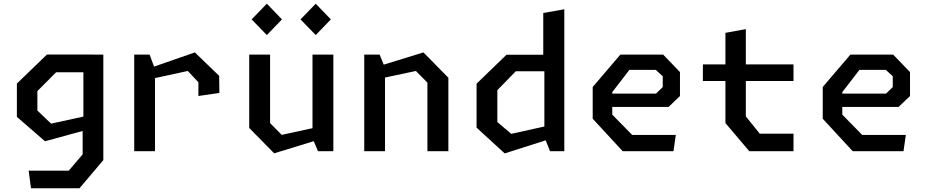

<svg xmlns="http://www.w3.org/2000/svg" viewBox="-20 -815 5000 1035"><path d="M147 200H408.5L537 48V-520.5H485.5V-521H233L71 -364.5V-185L222.5 -53.5L425.5 -109V17L350.5 105H134.5ZM181.5 -219V-324L282.5 -425.5H429.5V-186.5L255.5 -148.5Z M1049.5 -297.5 1162.5 -314 1161.5 -406 1030.5 -532.5 810.5 -456 786.5 -520.5H703.5V0H815.5V-394L992.5 -432.5L1049.5 -371.5Z M1436 -520.5H1323.5V-125L1458 11.5L1671.5 -54L1694 0H1777V-520.5H1664.5V-124L1498.5 -88L1436 -151.5ZM1336.5 -710.5 1418.5 -626 1500 -710.5 1418.5 -795ZM1600 -710.5 1682 -626 1763.5 -710.5 1682 -795Z M2284 0H2397V-396L2262.5 -532.5L2048.5 -466.5L2026.5 -520.5H1943.5V0H2055.5V-397L2222 -432.5L2284 -369.5Z M2945 0H3022V-765L2908.5 -745V-520H2710.5L2549 -364V-127L2700.5 12L2921.5 -58.5ZM2661 -157V-329L2760.5 -431H2914.5V-133L2736 -93.5Z M3336.5 0H3610.5L3623 -87.5H3388L3280.5 -197V-238.5H3584L3645.5 -297.5V-426.5L3555 -520.5H3324L3175 -346V-175ZM3280.5 -310.5V-318.5L3373 -438.5H3515L3552.5 -404V-345.5L3516.5 -310.5Z M4019 0H4257.5V-94.5H4075.5L4000.5 -187.5V-378.5H4257.5V-468H4000.5V-658L3890.5 -638V-468H3769V-378.5H3890.5V-151.5Z M4576.5 0H4850.5L4863 -87.5H4628L4520.5 -197V-238.5H4824L4885.5 -297.5V-426.5L4795 -520.5H4564L4415 -346V-175ZM4520.5 -310.5V-318.5L4613 -438.5H4755L4792.5 -404V-345.5L4756.5 -310.5Z"/></svg>

Font: Monaspace Krypton Medium
Style: Regular
Weight: 500
Designer: Riley Cran & the Lettermatic Team
Foundry: Lettermatic
Version: Version 1.101 (Monaspace Krypton)